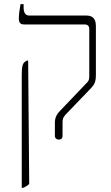

<svg xmlns="http://www.w3.org/2000/svg" viewBox="-20 -667 536 927"><path d="M264 7C276 7 282 0 282 -10V-75C282 -92 284 -100 297 -114L420 -242C436 -259 443 -272 443 -307V-539C443 -568 435 -592 397 -592H121C103 -592 94 -605 94 -631V-647H79C74 -620 71 -594 71 -579C71 -559 77 -549 96 -549H388C403 -549 411 -542 411 -527V-301C411 -282 409 -276 396 -264L270 -132C252 -114 245 -96 245 -75V-10C245 0 253 7 264 7ZM85 240H91C103 235 114 229 121 221L116 -371L112 -376L101 -369C89 -361 85 -345 85 -305Z"/></svg>

Font: Noto Serif Hebrew SemiCondensed ExtraLight
Style: Regular
Weight: 200
Width: 4
Designer: Monotype Design Team
Foundry: Monotype Imaging Inc.
Version: Version 2.004